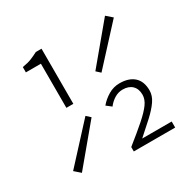

<svg xmlns="http://www.w3.org/2000/svg" viewBox="-147 -774 894 908"><g transform="rotate(-30 300.0 -319.5)"><path d="M157 -338V-579H75V-608Q106 -613 125.5 -621Q145 -629 164 -639H195V-338ZM67 -35 35 -63 216 -260 238 -240ZM384 -399 362 -419 533 -624 565 -596ZM330 0V-24Q389 -71 426.5 -104Q464 -137 482 -162Q500 -187 500 -212Q500 -244 481.5 -262Q463 -280 430 -280Q406 -280 385 -267Q364 -254 349 -234L322 -255Q342 -279 370.5 -296Q399 -313 432 -313Q483 -313 511 -287.5Q539 -262 539 -213Q539 -184 520 -156.5Q501 -129 468.5 -99Q436 -69 395 -33H556V0Z"/></g></svg>

Font: Source Code Pro ExtraLight Light
Style: Regular
Weight: 300
Monospace: yes
Version: Version 1.018;hotconv 1.0.116;makeotfexe 2.5.65601